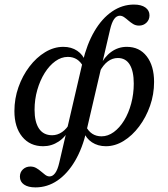

<svg xmlns="http://www.w3.org/2000/svg" viewBox="-20 -633 742 846"><path d="M136.3 192.7Q104 192.7 85.9 180.2Q67.7 167.7 67.7 145.2Q67.7 125.8 81 113.3Q94.4 100.8 113.7 100.8Q128.2 100.8 139.5 107.3Q150.8 113.7 160.5 122.2Q170.2 130.6 179.4 137.5Q188.7 144.4 198.4 144.4Q212.1 144.4 223 129.8Q233.9 115.3 241.1 83.9L344.4 -360.5Q362.9 -438.7 396 -495.2Q429 -551.6 473.8 -582.3Q518.5 -612.9 570.2 -612.9Q602.4 -612.9 620.6 -600Q638.7 -587.1 638.7 -565.3Q638.7 -546 625.4 -533.1Q612.1 -520.2 592.7 -520.2Q578.2 -520.2 566.9 -527Q555.6 -533.9 546 -542.3Q536.3 -550.8 527 -557.3Q517.7 -563.7 508.1 -563.7Q493.5 -563.7 483.1 -549.2Q472.6 -534.7 465.3 -504L361.3 -57.3Q343.5 20.2 310.5 76.2Q277.4 132.3 233.1 162.5Q188.7 192.7 136.3 192.7ZM170.2 11.3Q112.1 11.3 77.8 -30.6Q43.5 -72.6 43.5 -143.5Q43.5 -198.4 61.3 -248.8Q79 -299.2 109.7 -339.5Q140.3 -379.8 179 -403.2Q217.7 -426.6 258.9 -426.6Q294.4 -426.6 320.2 -409.3Q346 -391.9 356.5 -362.1L347.6 -337.9Q325 -382.3 279 -382.3Q250 -382.3 223.8 -363.3Q197.6 -344.4 177 -311.7Q156.5 -279 144.4 -237.1Q132.3 -195.2 132.3 -149.2Q132.3 -95.2 152 -66.1Q171.8 -37.1 209.7 -37.1Q233.1 -37.1 253.6 -51.2Q274.2 -65.3 288.7 -91.9L287.9 -67.7Q269.4 -29.8 238.3 -9.3Q207.3 11.3 170.2 11.3ZM446.8 11.3Q411.3 11.3 385.1 -6Q358.9 -23.4 348.4 -53.2L358.1 -77.4Q380.6 -32.3 427.4 -32.3Q455.6 -32.3 481.5 -51.2Q507.3 -70.2 527 -102.4Q546.8 -134.7 558.1 -177Q569.4 -219.4 569.4 -264.5Q569.4 -319.4 551.6 -348.4Q533.9 -377.4 499.2 -377.4Q475 -377.4 454.8 -362.1Q434.7 -346.8 419.4 -317.7L420.2 -341.9Q439.5 -382.3 470.2 -404.4Q500.8 -426.6 538.7 -426.6Q594.4 -426.6 626.6 -384.7Q658.9 -342.7 658.9 -271.8Q658.9 -216.9 641.1 -166.5Q623.4 -116.1 593.1 -75.8Q562.9 -35.5 525 -12.1Q487.1 11.3 446.8 11.3Z"/></svg>

Font: Playfair 5pt SemiExpanded Light Medium
Style: Italic
Weight: 500
Italic angle: -15.6°
Version: Version 2.001;gftools[0.9.30]